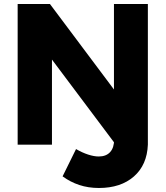

<svg xmlns="http://www.w3.org/2000/svg" viewBox="-20 -721 826 957"><path d="M717 0Q713 101 647.5 158.5Q582 216 473 216Q420 216 375 201Q330 186 292 158L359 22Q390 40 419.5 49.5Q449 59 472 59Q509 59 529 37Q549 15 549 -27ZM68 -701H229L548 -275V-701H717V0H557L239 -424V0H68Z"/></svg>

Font: Alexandria
Style: Bold
Weight: 700
Designer: Mohamed Gaber
Foundry: Kief Type Foundry
Version: Version 5.100